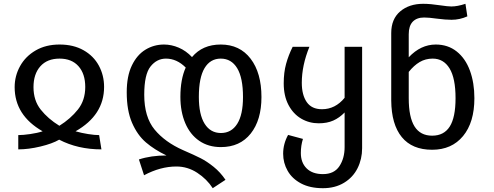

<svg xmlns="http://www.w3.org/2000/svg" viewBox="-20 -773 2594 1009"><path d="M293 -539Q366 -539 419 -509Q472 -479 499.5 -428Q527 -377 527 -316Q527 -168 377 -83Q408 -74 443 -68.5Q478 -63 501 -63L513 12Q389 12 291 -39Q255 -18 192.5 -3Q130 12 76 12V-63Q101 -63 139 -68.5Q177 -74 204 -83Q57 -167 57 -315Q57 -374 85.5 -425.5Q114 -477 167.5 -508Q221 -539 293 -539ZM292 -112Q351 -149 389.5 -197.5Q428 -246 428 -316Q428 -385 392.5 -425Q357 -465 293 -465Q228 -465 192 -424.5Q156 -384 156 -315Q156 -245 194 -197Q232 -149 292 -112Z M928 -264Q928 -356 956 -418Q909 -465 852 -465Q804 -465 771 -423.5Q738 -382 738 -275Q738 -158 792.5 -92Q847 -26 942 16Q1002 42 1034.5 58.5Q1067 75 1102.5 103.5Q1138 132 1165 172L1098 216Q1067 168 1016.5 135Q966 102 907 102Q823 102 737 148L710 65Q773 44 855 44Q792 14 747 -24.5Q702 -63 674 -127.5Q646 -192 646 -288Q646 -373 673 -429Q700 -485 744.5 -512Q789 -539 842 -539Q881 -539 919.5 -522.5Q958 -506 989 -473Q1044 -539 1140 -539Q1240 -539 1297 -464.5Q1354 -390 1354 -263Q1354 -142 1297.5 -71Q1241 0 1141 0Q1075 0 1027 -33Q979 -66 953.5 -126Q928 -186 928 -264ZM1025 -264Q1025 -171 1055.5 -122.5Q1086 -74 1141 -74Q1196 -74 1226.5 -122Q1257 -170 1257 -263Q1257 -364 1226.5 -414.5Q1196 -465 1140 -465Q1085 -465 1055 -415Q1025 -365 1025 -264Z M1883 -527V6Q1883 63 1859 111Q1835 159 1788 187.5Q1741 216 1677 216Q1609 216 1562 191Q1515 166 1491.5 124.5Q1468 83 1468 35Q1468 -17 1494 -64L1572 -43Q1561 -8 1561 31Q1561 82 1591.5 112Q1622 142 1677 142Q1736 142 1763.5 100.5Q1791 59 1791 0V-182Q1764 -154 1731.5 -139.5Q1699 -125 1655 -125Q1605 -125 1563 -149.5Q1521 -174 1496 -221.5Q1471 -269 1471 -335Q1471 -392 1483.5 -437.5Q1496 -483 1518 -527H1606Q1566 -429 1566 -338Q1566 -274 1592 -236.5Q1618 -199 1672 -199Q1742 -199 1791 -259V-527Z M2473 -257Q2473 -130 2413.5 -58Q2354 14 2251 14Q2146 14 2091.5 -52.5Q2037 -119 2036 -245V-599Q2036 -673 2083 -713Q2130 -753 2204 -753Q2242 -753 2294 -745Q2334 -739 2352 -739Q2384 -739 2426 -753L2436 -687Q2396 -669 2353 -669Q2322 -669 2276 -675Q2234 -681 2209 -681Q2170 -681 2149 -659Q2128 -637 2128 -593V-472Q2191 -539 2270 -539Q2334 -539 2380 -502.5Q2426 -466 2449.5 -402Q2473 -338 2473 -257ZM2374 -257Q2374 -362 2342.5 -413.5Q2311 -465 2254 -465Q2216 -465 2185.5 -447Q2155 -429 2128 -395V-257Q2128 -157 2158.5 -108.5Q2189 -60 2251 -60Q2313 -60 2343.5 -108Q2374 -156 2374 -257Z"/></svg>

Font: Fira GO
Style: Regular
Weight: 400
Designer: Carrois Corporate
Foundry: Carrois Corporate GbR
Version: Version 0.300